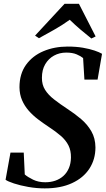

<svg xmlns="http://www.w3.org/2000/svg" viewBox="-20 -1004 572 1035"><path d="M221 11.5Q177.5 11.5 133.2 3.8Q89 -4 55.5 -15Q22 -26 10 -35L36.5 -181.5H108L113.5 -63.5Q129.5 -49.5 158.2 -35.5Q187 -21.5 224 -21.5Q253.5 -21.5 278.5 -30.2Q303.5 -39 322 -55.8Q340.5 -72.5 351.2 -97.5Q362 -122.5 362.5 -155Q363 -192.5 349 -220.2Q335 -248 308 -271.5Q281 -295 242 -320.5Q212.5 -340 184.5 -361.2Q156.5 -382.5 134.2 -408Q112 -433.5 98.8 -464.2Q85.5 -495 85 -533.5Q85 -605.5 120.2 -654.5Q155.5 -703.5 214.5 -728.2Q273.5 -753 344.5 -753Q390 -753 426.5 -746.8Q463 -740.5 489.5 -731.5Q516 -722.5 530 -714L506 -575H435L428 -691Q415.5 -701.5 393.2 -711Q371 -720.5 337 -720.5Q300.5 -720.5 271 -704.2Q241.5 -688 223.8 -657.8Q206 -627.5 206 -585Q205.5 -547.5 223 -519.8Q240.5 -492 271.8 -467.8Q303 -443.5 344 -416.5Q382.5 -391.5 416.8 -362.5Q451 -333.5 472.5 -296.2Q494 -259 494.5 -209.5Q494.5 -145 462 -95Q429.5 -45 368.2 -16.8Q307 11.5 221 11.5ZM169 -812 328 -983.5H405.5L495.5 -807.5L472.5 -796.5Q442 -820.5 412.2 -846Q382.5 -871.5 356 -897.5Q319.5 -871 276.8 -846.5Q234 -822 190 -798Z"/></svg>

Font: Merriweather 120pt SemiBold
Style: Italic
Weight: 600
Italic angle: -7.8°
Version: Version 2.101